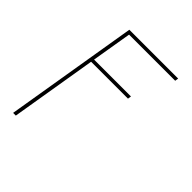

<svg xmlns="http://www.w3.org/2000/svg" viewBox="-200 -653 1001 1001"><g transform="rotate(45 300.0 -152.5)"><path d="M57 215 179 -520H539L536 -501H196L159 -280H431L428 -261H156L77 215Z"/></g></svg>

Font: Iosevka Thin Extended
Style: Italic
Weight: 100
Width: 7
Italic angle: -9°
Monospace: yes
Designer: Belleve Invis
Foundry: Belleve Invis
Version: Version 32.5.0; ttfautohint (v1.8.4)